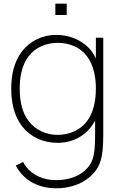

<svg xmlns="http://www.w3.org/2000/svg" viewBox="-20 -770 661 1056"><path d="M346.9 -750H284.4V-687.5H346.9ZM507.3 -562.5V-449C501 -461.5 494.8 -472.9 487.5 -483.3C442.7 -544.8 367.7 -578.1 288.5 -578.1C213.5 -578.1 144.8 -544.8 101 -487.5C55.2 -428.1 41.7 -352.1 41.7 -282.3C41.7 -211.5 55.2 -136.5 101 -76C149 -15.6 217.7 15.6 296.9 15.6C376 15.6 443.8 -18.8 487.5 -81.2L503.1 -106.3V-31.3C503.1 78.1 494.8 126 444.8 169.8C403.1 206.3 344.8 220.8 287.5 220.8C222.9 220.8 160.4 195.8 122.9 145.8C116.7 138.5 111.5 130.2 107.3 120.8L66.7 140.6C72.9 152.1 79.2 162.5 87.5 172.9C134.4 235.4 207.3 265.6 287.5 265.6C352.1 265.6 420.8 249 474 203.1C534.4 150 547.9 94.8 547.9 -31.3V-562.5ZM458.3 -103.1C421.9 -54.2 360.4 -28.1 296.9 -28.1C234.4 -28.1 174 -55.2 137.5 -104.2C100 -152.1 88.5 -217.7 88.5 -282.3C88.5 -346.9 100 -412.5 137.5 -460.4C174 -509.4 234.4 -534.4 296.9 -534.4C360.4 -534.4 421.9 -510.4 458.3 -460.4C494.8 -412.5 507.3 -346.9 507.3 -282.3C507.3 -217.7 494.8 -151 458.3 -103.1Z"/></svg>

Font: Manrope Thin
Style: Regular
Weight: 100
Width: 4
Designer: Michael Sharanda
Foundry: Michael Sharanda
Version: Version 2.000;PS 002.000;hotconv 1.0.88;makeotf.lib2.5.64775